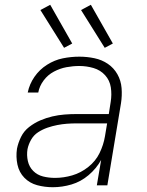

<svg xmlns="http://www.w3.org/2000/svg" viewBox="-20 -775 616 803"><path d="M201 8Q240 8 279 -3.5Q318 -15 350.5 -42.5Q383 -70 403 -106L385 0H429L486 -343Q491 -375 488.5 -406.5Q486 -438 471 -464.5Q456 -491 431 -508Q406 -525 375 -531.5Q344 -538 312 -538Q277 -538 242.5 -531Q208 -524 176.5 -504Q145 -484 124 -453.5Q103 -423 96 -388H140Q145 -415 162.5 -438.5Q180 -462 205.5 -475.5Q231 -489 258 -494Q285 -499 312 -499Q342 -499 371 -490.5Q400 -482 419.5 -460.5Q439 -439 443.5 -409.5Q448 -380 443 -349L435 -298H301Q275 -298 249.5 -296Q224 -294 198.5 -288Q173 -282 148.5 -271.5Q124 -261 102 -244Q80 -227 68 -202.5Q56 -178 51 -153Q46 -119 53 -86.5Q60 -54 82 -31.5Q104 -9 135.5 -0.5Q167 8 201 8ZM210 -31Q184 -31 160 -37Q136 -43 119 -60Q102 -77 96.5 -101.5Q91 -126 95 -151Q99 -171 110 -190.5Q121 -210 139.5 -222Q158 -234 178.5 -241Q199 -248 219.5 -252Q240 -256 260 -257.5Q280 -259 301 -259H428L419 -205Q413 -169 396.5 -135Q380 -101 349 -76.5Q318 -52 282 -41.5Q246 -31 210 -31ZM418 -575 452 -593 360 -755 319 -733ZM248 -575 282 -593 190 -755 149 -733Z"/></svg>

Font: Iosevka Sparkle XLtObl
Style: Regular
Weight: 200
Italic angle: -9°
Designer: Belleve Invis
Foundry: Belleve Invis
Version: Version 4.5.0; ttfautohint (v1.8.3)